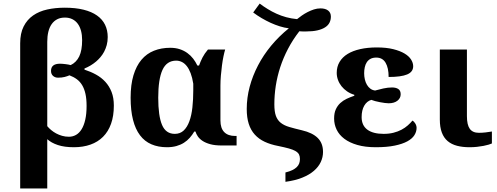

<svg xmlns="http://www.w3.org/2000/svg" viewBox="-20 -813 2778 1073"><path d="M92.8 240.2V-570.8Q92.8 -627 112.1 -665Q131.3 -703.1 165 -726.6Q198.7 -750 244.1 -760Q289.6 -770 341.8 -770Q401.9 -770 447 -758.8Q492.2 -747.6 522.2 -726.3Q552.2 -705.1 567.1 -674.6Q582 -644 582 -606Q582 -581.5 576.4 -561Q570.8 -540.5 561.8 -523.7Q552.7 -506.8 541 -493.2Q529.3 -479.5 517.1 -469.2Q488.3 -444.8 452.1 -430.2V-423.8Q486.8 -412.6 516.6 -396.2Q546.4 -379.9 568.6 -355.7Q590.8 -331.5 603.5 -299.1Q616.2 -266.6 616.2 -223.1Q616.2 -165 600.6 -121.3Q585 -77.6 555.9 -48.6Q526.9 -19.5 485.6 -4.9Q444.3 9.8 393.1 9.8Q340.3 9.8 303.5 -2.4Q266.6 -14.6 244.1 -35.2V240.2ZM365.2 -48.8Q386.7 -48.8 404.8 -59.1Q422.9 -69.3 436 -90.6Q449.2 -111.8 456.5 -144.3Q463.9 -176.8 463.9 -221.2Q463.9 -260.7 457.5 -288.8Q451.2 -316.9 439.2 -336.9Q427.2 -356.9 409.4 -370.1Q391.6 -383.3 368.2 -392.1Q356 -386.7 340.6 -382.8Q325.2 -378.9 304.2 -378.9Q287.6 -378.9 276.4 -388.9Q265.1 -398.9 265.1 -417Q265.1 -457 315.9 -457Q321.3 -457 329.3 -456.3Q337.4 -455.6 346.2 -454.6Q355 -453.6 362.8 -452.1Q370.6 -450.7 375 -449.2Q406.7 -464.4 422.9 -498Q439 -531.7 439 -588.9Q439 -617.2 432.9 -640.4Q426.8 -663.6 414.6 -680.2Q402.3 -696.8 384.3 -705.8Q366.2 -714.8 342.8 -714.8Q317.9 -714.8 299.6 -705.3Q281.2 -695.8 268.8 -678.2Q256.3 -660.6 250.2 -635.5Q244.1 -610.4 244.1 -579.1V-107.9Q253.4 -96.7 265.9 -86.2Q278.3 -75.7 293.7 -67.4Q309.1 -59.1 326.9 -54Q344.7 -48.8 365.2 -48.8Z M1218.3 0Q1181.2 0 1155.3 -7.1Q1129.4 -14.2 1112.3 -25.4Q1095.2 -36.6 1085.7 -50.5Q1076.2 -64.5 1072.3 -78.1H1065.9Q1054.7 -59.1 1040.5 -43Q1026.4 -26.9 1007.8 -15.1Q989.3 -3.4 965.8 3.2Q942.4 9.8 913.1 9.8Q864.3 9.8 826.2 -6.6Q788.1 -22.9 762.5 -56.9Q736.8 -90.8 723.4 -143.1Q710 -195.3 710 -267.1Q710 -339.4 725.8 -392.1Q741.7 -444.8 770.5 -479Q799.3 -513.2 840.3 -529.5Q881.3 -545.9 931.2 -545.9Q960.9 -545.9 984.6 -538.1Q1008.3 -530.3 1027.1 -516.6Q1045.9 -502.9 1059.6 -485.1Q1073.2 -467.3 1083 -446.8H1092.3Q1100.6 -469.7 1111.6 -491.5Q1122.6 -513.2 1142.1 -536.1H1238.3Q1233.9 -522 1229 -498.5Q1224.1 -475.1 1220.5 -447.5Q1216.8 -419.9 1214.4 -390.4Q1211.9 -360.8 1211.9 -334V-140.1Q1211.9 -96.2 1233.2 -74.7Q1254.4 -53.2 1293.9 -53.2H1302.2V0ZM957 -64.9Q986.8 -64.9 1006.6 -83.7Q1026.4 -102.5 1038.3 -135.3Q1050.3 -168 1055.2 -212.4Q1060.1 -256.8 1060.1 -308.1V-345.2Q1054.7 -379.4 1045.4 -403.8Q1036.1 -428.2 1023.7 -443.8Q1011.2 -459.5 996.1 -466.8Q981 -474.1 964.8 -474.1Q911.6 -474.1 887.9 -422.1Q864.3 -370.1 864.3 -267.1Q864.3 -165 885.5 -115Q906.7 -64.9 957 -64.9Z M1358.9 -204.1Q1358.9 -266.1 1375.2 -327.6Q1391.6 -389.2 1421.9 -447.3Q1452.1 -505.4 1495.8 -558.1Q1539.6 -610.8 1594.2 -654.8Q1569.8 -657.7 1543.9 -665.8Q1518.1 -673.8 1492.4 -685.5Q1466.8 -697.3 1441.9 -711.9Q1417 -726.6 1395 -743.2L1431.2 -793Q1452.6 -776.9 1476.1 -762.5Q1499.5 -748 1525.4 -736.3Q1551.3 -724.6 1579.8 -716.8Q1608.4 -709 1640.1 -706.1Q1651.9 -715.8 1667 -726.3Q1682.1 -736.8 1699.2 -745.6Q1716.3 -754.4 1734.4 -760.3Q1752.4 -766.1 1771 -766.1Q1798.3 -766.1 1813.7 -754.2Q1829.1 -742.2 1829.1 -720.2Q1829.1 -701.7 1821.5 -686.5Q1814 -671.4 1797.1 -660.4Q1780.3 -649.4 1753.9 -643.3Q1727.5 -637.2 1689.9 -637.2Q1681.6 -637.2 1672.1 -637.2Q1662.6 -637.2 1652.8 -638.2Q1615.7 -590.3 1589.4 -539.8Q1563 -489.3 1546.1 -437.5Q1529.3 -385.7 1521.2 -333.5Q1513.2 -281.2 1513.2 -230Q1513.2 -189 1522 -165Q1530.8 -141.1 1549.3 -126.5Q1567.9 -111.8 1596.9 -103.3Q1626 -94.7 1667 -85Q1726.1 -71.3 1755.6 -42Q1785.2 -12.7 1785.2 36.1Q1785.2 65.4 1772.7 92.3Q1760.3 119.1 1734.4 141.6Q1708.5 164.1 1668.9 179.9Q1629.4 195.8 1575.2 203.1V150.9Q1598.6 145 1614 137.5Q1629.4 129.9 1638.9 120.4Q1648.4 110.8 1652.3 99.6Q1656.2 88.4 1656.2 75.2Q1656.2 60.5 1650.9 50Q1645.5 39.6 1631.8 31.5Q1618.2 23.4 1594.7 16.8Q1571.3 10.3 1535.2 2.9Q1491.7 -5.4 1459 -20.8Q1426.3 -36.1 1403.8 -61Q1381.3 -85.9 1370.1 -121.1Q1358.9 -156.2 1358.9 -204.1Z M2015.1 -403.8Q2015.1 -385.7 2019 -368.9Q2022.9 -352.1 2030.8 -338.9Q2038.6 -325.7 2049.8 -317.4Q2061 -309.1 2076.2 -307.1Q2097.2 -313 2122.3 -318.6Q2147.5 -324.2 2170.9 -324.2Q2192.9 -324.2 2206.1 -315.4Q2219.2 -306.6 2219.2 -286.1Q2219.2 -264.2 2200.9 -250Q2182.6 -235.8 2151.9 -235.8Q2143.6 -235.8 2130.6 -237.5Q2117.7 -239.3 2103.5 -241.9Q2089.4 -244.6 2076.4 -248Q2063.5 -251.5 2055.2 -254.9Q2030.3 -247.6 2015.6 -222.4Q2001 -197.3 2001 -158.2Q2001 -112.3 2032.7 -88.6Q2064.5 -64.9 2124 -64.9Q2154.8 -64.9 2179.4 -71.3Q2204.1 -77.6 2223.9 -88.1Q2243.7 -98.6 2258.8 -112.1Q2273.9 -125.5 2285.2 -139.2Q2293.9 -134.3 2301 -122.6Q2308.1 -110.8 2308.1 -98.1Q2308.1 -77.1 2295.9 -57.6Q2283.7 -38.1 2256.6 -23.2Q2229.5 -8.3 2186 0.7Q2142.6 9.8 2080.1 9.8Q2021 9.8 1977.1 -2.9Q1933.1 -15.6 1904.3 -37.4Q1875.5 -59.1 1861.3 -88.4Q1847.2 -117.7 1847.2 -150.9Q1847.2 -181.2 1856.7 -201.9Q1866.2 -222.7 1881.8 -237.1Q1897.5 -251.5 1917.7 -261Q1938 -270.5 1960 -277.8V-283.2Q1937.5 -290 1919.4 -302.5Q1901.4 -314.9 1888.4 -331.3Q1875.5 -347.7 1868.7 -366.7Q1861.8 -385.7 1861.8 -405.8Q1861.8 -440.4 1877.7 -467Q1893.6 -493.7 1922.6 -511.5Q1951.7 -529.3 1993.2 -538.6Q2034.7 -547.9 2085.9 -547.9Q2139.2 -547.9 2177.5 -538.3Q2215.8 -528.8 2240.7 -513.9Q2265.6 -499 2277.3 -480.2Q2289.1 -461.4 2289.1 -442.9Q2289.1 -411.1 2255.4 -397Q2221.7 -382.8 2151.9 -382.8Q2151.9 -433.6 2134.8 -462.4Q2117.7 -491.2 2083 -491.2Q2063.5 -491.2 2050.5 -484.1Q2037.6 -477.1 2029.8 -465.1Q2022 -453.1 2018.6 -437.3Q2015.1 -421.4 2015.1 -403.8Z M2589.4 -536.1V-164.1Q2589.4 -115.2 2605.5 -93Q2621.6 -70.8 2656.2 -70.8Q2674.3 -70.8 2693.8 -73Q2713.4 -75.2 2729 -78.1V-11.2Q2722.7 -8.3 2710.7 -4.6Q2698.7 -1 2682.4 2.2Q2666 5.4 2646 7.6Q2626 9.8 2604 9.8Q2564.9 9.8 2534.2 1.7Q2503.4 -6.3 2481.9 -24.4Q2460.4 -42.5 2449.2 -72.3Q2438 -102.1 2438 -145V-536.1Z"/></svg>

Font: Droid Serif
Style: Bold
Weight: 700
Designer: Monotype Design team
Foundry: Monotype Imaging Inc.
Version: Version 1.03